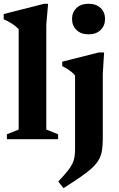

<svg xmlns="http://www.w3.org/2000/svg" viewBox="-20 -738 630 1018"><path d="M225.5 -51 288 -26V0H16.5V-26L79 -51V-583Q71 -592 60 -600.8Q49 -609.5 34 -618.2Q19 -627 -0.5 -636V-663.5L214 -718H235L225.5 -607ZM449.5 -556Q409 -556 385.5 -579Q362 -602 362 -637.5Q362 -673 385.5 -695.5Q409 -718 449.5 -718Q490 -718 513.5 -695.5Q537 -673 537 -637.5Q537 -602 513.5 -579Q490 -556 449.5 -556ZM378 -337.5Q371.5 -346.5 360.8 -355.2Q350 -364 337 -372.2Q324 -380.5 310 -387.5V-411L504 -460H532L525 -347V-4.5Q525 30.5 521.2 56.8Q517.5 83 506 105Q494.5 127 471.8 149Q449 171 411 197.5Q373 224 316.5 259.5L289 224.5Q320 191.5 338 169Q356 146.5 364.5 128.5Q373 110.5 375.5 91.2Q378 72 378 45.5Z"/></svg>

Font: Newsreader 16pt 16pt
Style: Bold
Weight: 700
Version: Version 1.003